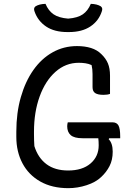

<svg xmlns="http://www.w3.org/2000/svg" viewBox="-20 -960 690 1000"><path d="M333 -323H565Q588 -323 597 -306.5Q606 -290 606 -250V-240H549L546 -235Q567 -214 567 -170Q567 -127 550.5 -95Q534 -63 507 -38Q479 -11 431.5 4.5Q384 20 336 20Q251 20 190 -14.5Q129 -49 97 -109.5Q65 -170 65 -247V-274Q65 -372 88.5 -454Q112 -536 154 -595.5Q196 -655 254 -687.5Q312 -720 381 -720Q422 -720 454 -710Q486 -700 508 -678Q531 -656 542 -630Q553 -604 553 -566V-471Q540 -466 519 -466Q490 -466 476 -475Q462 -484 462 -506Q462 -549 462 -574.5Q462 -600 457 -621Q442 -628 425 -630.5Q408 -633 390 -633Q322 -633 269 -586Q216 -539 186.5 -457.5Q157 -376 157 -274V-261Q157 -245 157.5 -229Q158 -213 159 -199Q178 -138 222 -105Q266 -72 335 -72Q409 -72 451.5 -108.5Q494 -145 494 -203Q494 -224 492 -240H410Q367 -240 348.5 -256Q330 -272 330 -303Q330 -308 331 -314Q332 -320 333 -323ZM453 -940Q486 -939 505 -927Q517 -918 510 -900Q494 -851 450.5 -822Q407 -793 339 -793H331Q263 -793 220 -822Q177 -851 160 -900Q153 -918 165 -927Q184 -939 217 -940Q232 -904 259 -885.5Q286 -867 335 -863Q385 -867 411.5 -885.5Q438 -904 453 -940Z"/></svg>

Font: Recursive Sn Csl St
Style: Regular
Weight: 400
Version: Version 1.079;hotconv 1.0.112;makeotfexe 2.5.65598; ttfautoh